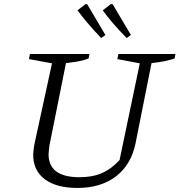

<svg xmlns="http://www.w3.org/2000/svg" viewBox="-20 -920 887 949"><path d="M363 9Q259 9 201.5 -34Q144 -77 144 -155Q144 -164 145.5 -175Q147 -186 149 -202L237 -607L123 -628L128 -653H422L418 -631Q396 -622 368.5 -617Q341 -612 306 -608L224 -199Q223 -185 221.5 -175Q220 -165 220 -158Q220 -101 258.5 -72.5Q297 -44 373 -44Q437 -44 484 -64.5Q531 -85 571 -129L671 -607L560 -628L565 -653H847L843 -631Q820 -623 792.5 -617.5Q765 -612 729 -608L650 -212Q629 -107 554 -49Q479 9 363 9ZM480 -732Q441 -773 413.5 -805.5Q386 -838 363 -869L403 -900L411 -899L501 -747ZM606 -732Q566 -773 538 -805.5Q510 -838 488 -869L528 -900L537 -899L627 -747Z"/></svg>

Font: Piazzolla Thin Light
Style: Italic
Weight: 300
Italic angle: -11.3°
Version: Version 2.005